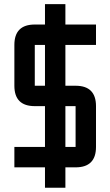

<svg xmlns="http://www.w3.org/2000/svg" viewBox="-20 -801 528 919"><path d="M439.5 -585.9H293V-390.6H341.8Q439.5 -390.6 439.5 -293V-97.7Q439.5 0 341.8 0H293V97.7H195.3V0H48.8V-97.7H195.3V-293H146.5Q48.8 -293 48.8 -390.6V-585.9Q48.8 -683.6 146.5 -683.6H195.3V-781.2H293V-683.6H439.5ZM195.3 -585.9H146.5V-390.6H195.3ZM341.8 -293H293V-97.7H341.8Z"/></svg>

Font: BabelStone Runic Dotted
Style: Regular
Weight: 400
Designer: Andrew West
Foundry: BabelStone
Version: Version 3.003 March 14, 2022